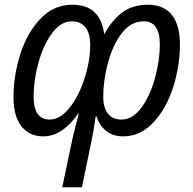

<svg xmlns="http://www.w3.org/2000/svg" viewBox="-20 -567 814 811"><path d="M740 -379Q740 -289 711.5 -199Q683 -109 628 -50Q573 9 500 9Q457 9 428.5 -14Q400 -37 388 -75H384Q376 -16 365 36L326 224H243L285 24Q299 -37 313 -87H310Q243 9 163 9Q104 9 70.5 -33.5Q37 -76 37 -156Q37 -247 65.5 -337.5Q94 -428 150.5 -487.5Q207 -547 285 -547Q405 -547 420 -422Q453 -482 496.5 -514.5Q540 -547 605 -547Q671 -547 705.5 -504.5Q740 -462 740 -379ZM122 -159Q122 -62 190 -62Q234 -62 273.5 -111.5Q313 -161 337 -235.5Q361 -310 361 -378Q361 -426 341 -451.5Q321 -477 283 -477Q237 -477 200 -427Q163 -377 142.5 -302.5Q122 -228 122 -159ZM416 -157Q416 -113 435.5 -87.5Q455 -62 493 -62Q540 -62 577 -112Q614 -162 634.5 -236.5Q655 -311 655 -380Q655 -477 587 -477Q532 -477 493.5 -425.5Q455 -374 435.5 -299.5Q416 -225 416 -157Z"/></svg>

Font: Noto Sans UI Narrow
Style: Italic
Weight: 400
Width: 4
Italic angle: -12°
Designer: Monotype Design Team
Foundry: Monotype Imaging Inc.
Version: Version 1.001